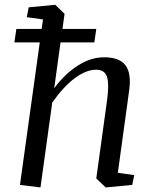

<svg xmlns="http://www.w3.org/2000/svg" viewBox="-20 -783 657 813"><path d="M540 0 427.7 10.7 387.7 -27.3 433.1 -356.9Q442.9 -426.8 433.1 -457.3Q423.3 -487.8 387.2 -487.8Q344.2 -487.8 295.7 -451.2Q247.1 -414.6 201.2 -348.6L151.4 10.7L64.5 0L148.4 -603.5H41L49.3 -660.6H156.2L162.1 -700.7L93.3 -710.4L101.6 -752L213.9 -762.7L253.4 -724.6L244.6 -660.6H387.7L379.4 -603.5H236.3L209.5 -409.2Q253.4 -469.2 309.1 -504.9Q364.7 -540.5 420.4 -540.5Q485.8 -540.5 511.5 -506.3Q537.1 -472.2 526.9 -399.9L479 -51.3L548.3 -41.5Z"/></svg>

Font: Noticia Text
Style: Italic
Weight: 400
Italic angle: -8°
Designer: JM Sole
Foundry: JM Sole
Version: Version 1.003